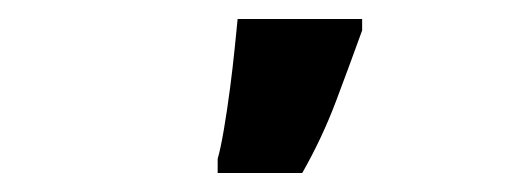

<svg xmlns="http://www.w3.org/2000/svg" viewBox="-20 -788 540 202"><path d="M209 -621Q212 -631 215.5 -651.5Q219 -672 222 -695Q225 -718 227 -738Q229 -758 230 -768H361V-756Q348 -720 333.5 -681.5Q319 -643 298 -606H209Z"/></svg>

Font: Noto Sans Mono ExtraCondensed Black
Style: Regular
Weight: 900
Width: 2
Designer: Monotype Design Team
Foundry: Monotype Imaging Inc.
Version: Version 2.014